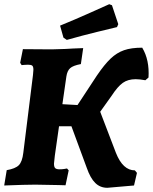

<svg xmlns="http://www.w3.org/2000/svg" viewBox="-23 -879 728 914"><path d="M684 -510 669 -497Q641 -502 623 -502Q586 -502 561.5 -484.5Q537 -467 509 -424L454 -347L529 -151Q562 -68 619 -68L629 -56L615 4L488 15Q454 15 430.5 -8Q407 -31 390 -80L317 -278H258L238 -138Q234 -106 234 -100Q234 -84 240 -78.5Q246 -73 260 -73Q272 -73 282 -74.5Q292 -76 296 -77L304 -68L289 3L256 2L145 0Q99 0 -3 4L9 -69Q50 -76 66.5 -92.5Q83 -109 88 -152L134 -522L136 -547Q136 -562 130.5 -566.5Q125 -571 110 -571Q99 -571 91 -570Q83 -569 80 -569L73 -580L86 -645L223 -644L289 -646Q316 -648 373 -650L362 -574Q325 -567 311 -554.5Q297 -542 293 -515L274 -383L346 -379L438 -519Q474 -572 503.5 -600Q533 -628 567.5 -640Q602 -652 654 -652Q689 -594 684 -510ZM295 -689 279 -700 263 -757Q334 -786 405.5 -818Q477 -850 497 -859L510 -854L540 -764L534 -750Q513 -745 441 -727.5Q369 -710 295 -689Z"/></svg>

Font: Alegreya ExtraBold
Style: Italic
Weight: 800
Italic angle: -7°
Designer: Juan Pablo del Peral
Foundry: Huerta Tipografica
Version: Version 2.007; ttfautohint (v1.6)